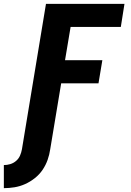

<svg xmlns="http://www.w3.org/2000/svg" viewBox="-59 -755 679 998"><path d="M-39 223V103Q-22 103 -5.5 98Q11 93 24.5 81.5Q38 70 45 54Q52 38 55 21L180 -735H588L569 -615H308L279 -442H473L453 -322H259L202 21Q198 49 188.5 76Q179 103 162.5 127.5Q146 152 122 171Q98 190 71 202Q44 214 16 218.5Q-12 223 -39 223Z"/></svg>

Font: Iosevka Aile Heavy Oblique
Style: Regular
Weight: 900
Italic angle: -9°
Designer: Belleve Invis
Foundry: Belleve Invis
Version: Version 31.1.0; ttfautohint (v1.8.4)